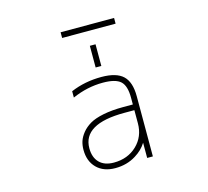

<svg xmlns="http://www.w3.org/2000/svg" viewBox="-120 -994 1239 1145"><g transform="rotate(-15 500.0 -421.5)"><path d="M653.3 -293H591.8Q335 -293 335 -142.6Q335 -85.9 366.2 -54.2Q397.5 -22.5 455.1 -22.5Q541 -22.5 597.2 -76.2Q653.3 -129.9 653.3 -211.9ZM348.6 -820.3V-855.5H678.7V-820.3ZM496.1 -598.6V-732.4H531.2V-598.6ZM653.3 -91.8Q627.9 -50.8 583 -23.4Q527.3 11.7 455.1 11.7Q382.8 11.7 340.8 -30.3Q298.8 -72.3 298.8 -142.6Q298.8 -170.9 306.6 -195.3Q314.5 -219.7 334.5 -244.6Q354.5 -269.5 385.7 -288.1Q417 -306.6 470.7 -317.4Q524.4 -328.1 591.8 -328.1H653.3V-370.1Q653.3 -443.4 622.6 -471.7Q591.8 -500 513.7 -500Q417 -500 324.2 -459V-498Q411.1 -535.2 513.7 -535.2Q606.4 -535.2 647.5 -496.1Q688.5 -457 688.5 -370.1V2H653.3Z"/></g></svg>

Font: Gen Shin Gothic Monospace ExtraLight
Style: Regular
Weight: 200
Designer: [Source Han Sans]
Ryoko NISHIZUKA  (kana & ideographs); Paul D. Hunt (Latin, Greek & Cyrillic); Wenlong ZHANG  (bopomofo
Version: Version 1.002.20150607